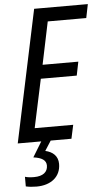

<svg xmlns="http://www.w3.org/2000/svg" viewBox="-62 -754 578 1033"><g transform="rotate(-5 226.5 -237.0)"><path d="M12 0H139L89 82C134 88 158 103 158 132C158 167 132 188 84 188C64 188 47 186 35 182V234C52 238 72 240 93 240C171 240 224 198 224 129C224 86 196 62 156 53L190 0H302L318 -74H110L166 -336H360L375 -410H182L230 -640H438L453 -714H163Z"/></g></svg>

Font: Noto Sans Condensed
Style: Italic
Weight: 400
Width: 3
Italic angle: -12°
Designer: Monotype Design Team
Foundry: Monotype Imaging Inc.
Version: Version 2.013